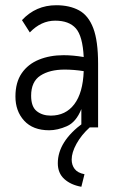

<svg xmlns="http://www.w3.org/2000/svg" viewBox="-20 -487 440 734"><path d="M168 11Q106 11 72.5 -25.5Q39 -62 39 -118Q39 -172 63 -207Q87 -242 129 -259Q171 -276 223 -276Q259 -276 300 -269Q296 -349 270 -378.5Q244 -408 191 -408Q137 -408 94 -363L64 -410Q117 -467 195 -467Q246 -467 282 -447.5Q318 -428 336.5 -379.5Q355 -331 355 -243V0H291V-70Q271 -20 235.5 -4.5Q200 11 168 11ZM99 -121Q99 -79 120.5 -62Q142 -45 174 -45Q231 -45 264 -88.5Q297 -132 300 -215Q282 -218 263 -219.5Q244 -221 227 -221Q170 -221 134.5 -198Q99 -175 99 -121ZM303 179 291 227Q251 220 226 197.5Q201 175 201 137Q201 54 298 -17L323 0Q291 29 272.5 62.5Q254 96 254 123Q254 144 265.5 159Q277 174 303 179Z"/></svg>

Font: Inconsolata Condensed
Style: Regular
Weight: 400
Width: 3
Monospace: yes
Designer: Raph Levien, Cyreal, Brenton Simpson
Foundry: Raph Levien, Cyreal, Google
Version: Version 3.000; ttfautohint (v1.8.2.53-6de2)